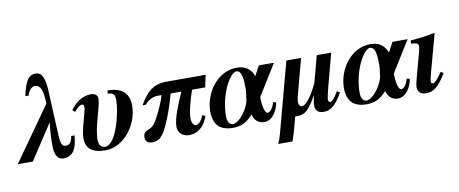

<svg xmlns="http://www.w3.org/2000/svg" viewBox="-108 -1024 3714 1555"><g transform="rotate(-10 1748.5 -246.5)"><path d="M432 -150C423 -81 389 -80 375 -80C351 -80 335 -93 331 -177L314 -540C310 -625 296 -698 234 -698C163 -698 142 -620 122 -532H149C164 -584 193 -600 211 -600C244 -600 270 -575 276 -495L280 -444L-34 0H90L280 -290C272 -240 268 -165 268 -102C268 -36 285 18 337 18C419 18 451 -40 459 -150Z M784 -435C818 -435 842 -429 842 -372C842 -284 784 -16 688 -16C660 -16 636 -35 636 -85C636 -105 645 -169 652 -196L690 -340C696 -362 702 -394 702 -407C702 -436 685 -455 645 -455C575 -455 511 -406 477 -354L497 -336C516 -359 541 -385 561 -385C575 -385 578 -374 578 -358C577 -341 569 -314 563 -292L539 -201C531 -169 526 -140 526 -115C526 -33 574 13 686 13C831 13 961 -140 961 -311C961 -378 932 -427 872 -449C848 -458 819 -462 784 -462Z M1590 -449H1267C1154 -449 1098 -389 1044 -294H1071C1092 -325 1139 -349 1175 -349H1210C1194 -292 1161 -219 1124 -154C1105 -121 1087 -103 1056 -92C1023 -80 1014 -59 1014 -36C1014 -2 1031 15 1075 15C1119 15 1150 -13 1174 -55C1221 -139 1267 -277 1284 -349H1373C1335 -263 1284 -147 1284 -74C1284 -32 1317 9 1373 9C1461 9 1508 -54 1530 -120L1507 -132C1484 -74 1458 -61 1442 -61C1418 -61 1408 -97 1408 -122C1408 -185 1444 -302 1461 -349H1569Z M2152 -449H2028L1984 -368C1968 -419 1925 -462 1849 -462C1688 -462 1575 -303 1575 -145C1575 -85 1597 -35 1633 -12C1660 5 1694 13 1733 13C1801 13 1846 -7 1901 -68C1908 -30 1936 11 1993 11C2058 11 2102 -60 2114 -129L2090 -136C2075 -85 2053 -59 2032 -59C2008 -59 1994 -122 1994 -194ZM1890 -285C1890 -257 1886 -231 1882 -209C1881 -135 1794 -17 1739 -17C1717 -17 1694 -37 1694 -88C1694 -267 1787 -433 1839 -433C1885 -433 1890 -356 1890 -285Z M2614 -133C2581 -79 2562 -57 2545 -57C2534 -57 2530 -69 2530 -80C2530 -92 2540 -137 2552 -183L2623 -449H2504L2446 -231C2407 -147 2353 -63 2315 -63C2299 -63 2288 -79 2288 -100C2288 -120 2293 -140 2298 -160L2375 -449H2254L2099 130C2091 159 2080 190 2072 205H2189C2195 188 2207 154 2213 132L2246 10C2316 10 2347 4 2423 -131H2424C2414 -84 2412 -59 2412 -51C2412 -8 2438 13 2482 13C2542 13 2588 -31 2637 -120Z M3251 -449H3127L3083 -368C3067 -419 3024 -462 2948 -462C2787 -462 2674 -303 2674 -145C2674 -85 2696 -35 2732 -12C2759 5 2793 13 2832 13C2900 13 2945 -7 3000 -68C3007 -30 3035 11 3092 11C3157 11 3201 -60 3213 -129L3189 -136C3174 -85 3152 -59 3131 -59C3107 -59 3093 -122 3093 -194ZM2989 -285C2989 -257 2985 -231 2981 -209C2980 -135 2893 -17 2838 -17C2816 -17 2793 -37 2793 -88C2793 -267 2886 -433 2938 -433C2984 -433 2989 -356 2989 -285Z M3469 -142 3455 -122C3428 -84 3406 -61 3391 -61C3383 -61 3376 -65 3376 -77C3376 -86 3380 -111 3385 -128L3476 -462C3422 -450 3351 -440 3273 -434V-407H3287C3317 -407 3333 -397 3333 -378C3333 -370 3331 -357 3325 -333L3270 -130C3260 -94 3255 -68 3255 -54C3255 -11 3282 9 3323 9C3383 9 3425 -20 3491 -128Z"/></g></svg>

Font: XITS
Style: Bold Italic
Weight: 700
Italic angle: -16.33°
Designer: MicroPress Inc., with final additions and corrections provided by Coen Hoffman, Elsevier (retired)
Version: Version 1.105